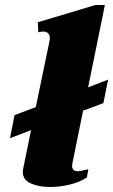

<svg xmlns="http://www.w3.org/2000/svg" viewBox="-20 -737 452 767"><path d="M270 -89Q268 -79 268 -75Q268 -53 291 -53Q300 -53 313.5 -56.5Q327 -60 333 -61L327 -28Q300 -10 260 0Q220 10 180 10Q136 10 103.5 -4Q71 -18 71 -51Q71 -55 73 -65L104 -217L20 -185L38 -277L123 -309L178 -574Q179 -578 179 -585Q179 -611 151 -611Q146 -611 133 -608L131 -648L361 -717H399L332 -388L412 -419L393 -325L312 -295Z"/></svg>

Font: Taviraj Black
Style: Italic
Weight: 900
Italic angle: -12°
Designer: Katatrad Team
Foundry: CadsonDemak
Version: Version 1.001